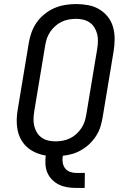

<svg xmlns="http://www.w3.org/2000/svg" viewBox="-20 -763 640 948"><path d="M357 165Q334 165 312.5 161.5Q291 158 272 149Q253 140 238 125Q223 110 214.5 91Q206 72 204.5 49.5Q203 27 206 5Q181 1 157.5 -9Q134 -19 115.5 -35Q97 -51 84.5 -73Q72 -95 67 -120Q62 -145 62.5 -171.5Q63 -198 68 -225L122 -550Q126 -576 135.5 -602.5Q145 -629 161 -652Q177 -675 200 -693.5Q223 -712 248.5 -723Q274 -734 301.5 -738.5Q329 -743 355 -743Q386 -743 415.5 -737.5Q445 -732 469.5 -717.5Q494 -703 512 -680.5Q530 -658 538 -630Q546 -602 546 -571.5Q546 -541 541 -510L487 -185Q483 -161 476 -138Q469 -115 455.5 -93.5Q442 -72 423.5 -54Q405 -36 383 -23Q361 -10 337 -3Q313 4 290 6Q287 23 289.5 39Q292 55 301 67.5Q310 80 325.5 85.5Q341 91 357 91H399L398 165ZM254 -65Q272 -65 290.5 -68.5Q309 -72 325.5 -80Q342 -88 356 -100.5Q370 -113 381 -129Q392 -145 397.5 -162Q403 -179 406 -197L460 -522Q463 -541 463.5 -559.5Q464 -578 459.5 -595.5Q455 -613 446 -627.5Q437 -642 422.5 -652Q408 -662 390.5 -666Q373 -670 355 -670Q337 -670 318.5 -666.5Q300 -663 283.5 -655Q267 -647 253 -634.5Q239 -622 228 -606Q217 -590 211.5 -573Q206 -556 203 -538L149 -213Q146 -194 145.5 -175.5Q145 -157 149.5 -139.5Q154 -122 163 -107.5Q172 -93 186.5 -83Q201 -73 218.5 -69Q236 -65 254 -65Z"/></svg>

Font: Iosevka Etoile
Style: Italic
Weight: 400
Italic angle: -9°
Designer: Belleve Invis
Foundry: Belleve Invis
Version: Version 22.1.2; ttfautohint (v1.8.4)